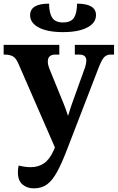

<svg xmlns="http://www.w3.org/2000/svg" viewBox="-20 -782 645 1052"><path d="M325 -606Q241 -606 193 -631Q145 -656 145 -699Q145 -762 249 -762Q249 -711 266 -685Q283 -659 325 -659Q369 -659 385.5 -685Q402 -711 402 -762Q506 -762 506 -699Q506 -656 457.5 -631Q409 -606 325 -606ZM165 250Q128 250 103 228.5Q78 207 78 161Q78 153 79 144Q80 135 82 125Q118 134 148 134Q189 134 220 113.5Q251 93 273 44L281 26L80 -435Q68 -463 51 -473Q34 -483 4 -483H0V-536H305V-483H284Q242 -483 242 -445Q242 -435 244.5 -424.5Q247 -414 250 -407L327 -218Q336 -197 353 -147Q361 -173 366 -189Q371 -205 376 -218L441 -399Q446 -411 449.5 -425.5Q453 -440 453 -450Q453 -483 414 -483H390V-536H605V-483H586Q566 -483 552 -470Q538 -457 520 -410L349 33Q319 112 293 159.5Q267 207 237.5 228.5Q208 250 165 250Z"/></svg>

Font: Noto Serif
Style: Bold
Weight: 700
Designer: Monotype Design Team
Foundry: Monotype Imaging Inc.
Version: Version 2.014